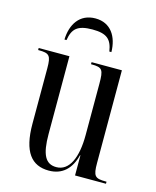

<svg xmlns="http://www.w3.org/2000/svg" viewBox="-113 -818 736 905"><g transform="rotate(15 255.0 -365.0)"><path d="M124 -606H134C143 -663 167 -686 240 -686C310 -686 334 -664 343 -606H353C352 -680 316 -740 240 -740C163 -740 126 -680 124 -606ZM212 10C278 10 319 -30 336 -98H338V0H489V-10H486C432 -10 423 -19 423 -84V-536H275V-526H277C331 -526 337 -516 337 -447V-197C337 -86 305 -15 242 -15C189 -15 167 -56 167 -157V-536H17V-526H20C72 -526 81 -516 81 -454V-184C81 -46 128 10 212 10Z"/></g></svg>

Font: Noto Serif Display ExtraCondensed
Style: Regular
Weight: 400
Width: 2
Designer: Monotype Design Team
Foundry: Monotype Imaging Inc.
Version: Version 2.009